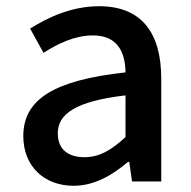

<svg xmlns="http://www.w3.org/2000/svg" viewBox="-20 -584 615 618"><path d="M217 14C283 14 342 -20 392 -63H396L405 0H499V-331C499 -478 436 -564 299 -564C211 -564 134 -528 77 -492L120 -414C167 -444 221 -470 279 -470C360 -470 383 -414 384 -351C155 -326 55 -265 55 -146C55 -49 122 14 217 14ZM252 -78C203 -78 166 -100 166 -155C166 -216 221 -258 384 -277V-143C339 -101 300 -78 252 -78Z"/></svg>

Font: GenYoGothic2 TW M
Style: Regular
Weight: 500
Version: Version 2.100;PS 2.1;hotconv 16.6.51;makeotf.lib2.5.65220 DE